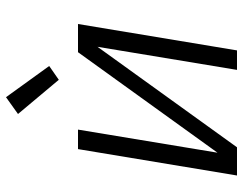

<svg xmlns="http://www.w3.org/2000/svg" viewBox="-105 -705 810 640"><g transform="rotate(-90 300.0 -385.0)"><path d="M35 0 123 -530H188L111 -65L446 -530H540L452 0H387L464 -465L129 0ZM354 -594 240 -730 296 -770 400 -626Z"/></g></svg>

Font: Iosevka Curly LtExObl
Style: Regular
Weight: 300
Width: 7
Italic angle: -9°
Monospace: yes
Designer: Belleve Invis
Foundry: Belleve Invis
Version: Version 11.1.0; ttfautohint (v1.8.3)